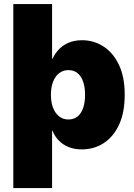

<svg xmlns="http://www.w3.org/2000/svg" viewBox="-20 -748 679 972"><path d="M394 8.3Q356.9 8.3 327.9 -3.4Q298.8 -15.1 278.1 -36.1Q257.3 -57.1 246.1 -85.4H243.7V204.1H47.4V-727.5H243.7V-450.7H246.1Q258.3 -477.5 278.8 -498.8Q299.3 -520 328.6 -532.2Q357.9 -544.4 396 -544.4Q453.6 -544.4 502.4 -513.7Q551.3 -482.9 581.3 -421.6Q611.3 -360.4 611.3 -268.1Q611.3 -177.7 582.5 -116.2Q553.7 -54.7 504.6 -23.2Q455.6 8.3 394 8.3ZM326.2 -143.1Q353.5 -143.1 372.3 -158Q391.1 -172.9 400.9 -201.2Q410.6 -229.5 410.6 -268.1Q410.6 -306.6 400.9 -334.7Q391.1 -362.8 372.3 -377.9Q353.5 -393.1 326.2 -393.1Q299.8 -393.1 279.8 -377.9Q259.8 -362.8 248.8 -334.7Q237.8 -306.6 237.8 -268.1Q237.8 -229.5 248.8 -201.7Q259.8 -173.8 279.8 -158.4Q299.8 -143.1 326.2 -143.1Z"/></svg>

Font: Inter 20pt Black
Style: Regular
Weight: 900
Version: Version 4.001;git-66647c0bb